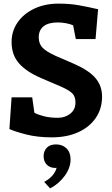

<svg xmlns="http://www.w3.org/2000/svg" viewBox="-20 -749 617 1061"><path d="M32 -36 44 -211H158L170 -126Q190 -115 223.5 -106.5Q257 -98 300 -98Q339 -98 368 -120.5Q397 -143 397 -183Q397 -215 380 -232.5Q363 -250 318 -270L206 -318Q125 -353 84.5 -399.5Q44 -446 44 -517Q44 -576 76.5 -624Q109 -672 168 -700.5Q227 -729 304 -729Q364 -729 412.5 -720.5Q461 -712 522 -698L508 -533H399L384 -609Q369 -616 345.5 -620.5Q322 -625 300 -625Q247 -625 220.5 -603.5Q194 -582 194 -543Q194 -507 215.5 -485Q237 -463 288 -440L392 -395Q473 -359 508.5 -316.5Q544 -274 544 -215Q544 -148 509 -97Q474 -46 411.5 -18Q349 10 267 10Q187 10 124.5 -6Q62 -22 32 -36ZM370 132Q370 179 337 223.5Q304 268 257 292L224 256Q248 244 267 224Q286 204 293 178Q290 179 285 179Q257 179 239 161.5Q221 144 221 114Q221 86 238.5 67.5Q256 49 290 49Q325 49 347.5 71Q370 93 370 132Z"/></svg>

Font: Enriqueta
Style: Bold
Weight: 700
Designer: Viviana Monsalve, Gustavo Ibarra
Foundry: 72Puntos
Version: Version 2.000